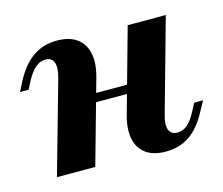

<svg xmlns="http://www.w3.org/2000/svg" viewBox="-72 -521 724 624"><g transform="rotate(-15 290.5 -209.0)"><path d="M50.8 0 138.7 -311.3Q147.6 -343.5 141.1 -361.3Q134.7 -379 112.9 -379Q95.2 -379 79.8 -366.1Q64.5 -353.2 50 -326.6L35.5 -298.4H6.5L24.2 -333.1Q50.8 -382.3 85.1 -405.6Q119.4 -429 164.5 -429Q207.3 -429 232.3 -410.5Q257.3 -391.9 264.1 -358.5Q271 -325 258.1 -279L179.8 0ZM175 -202.4 183.1 -231.5H410.5L402.4 -202.4ZM415.3 11.3Q373.4 11.3 348.4 -6.9Q323.4 -25 316.5 -58.5Q309.7 -91.9 322.6 -137.9L400.8 -417.7H529L441.9 -106.5Q432.3 -73.4 439.1 -56Q446 -38.7 467.7 -38.7Q485.5 -38.7 500.8 -51.6Q516.1 -64.5 529.8 -91.1L544.4 -118.5H574.2L555.6 -84.7Q529.8 -35.5 495.6 -12.1Q461.3 11.3 415.3 11.3Z"/></g></svg>

Font: Playfair 5pt SemiExpanded Light ExtraBold
Style: Italic
Weight: 800
Italic angle: -15.6°
Version: Version 2.001;gftools[0.9.30]